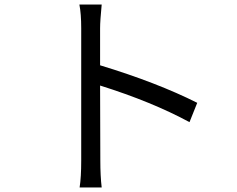

<svg xmlns="http://www.w3.org/2000/svg" viewBox="-20 -794 1040 844"><path d="M813 -257Q649 -346 420 -418L421 -88Q421 -20 427 30H330Q337 -15 337 -88V-670Q337 -733 329 -774H427Q420 -702 420 -670V-507Q670 -431 847 -342Z"/></svg>

Font: Source Han Sans K Regular
Style: Regular
Weight: 400
Designer: Ryoko NISHIZUKA  (kana & ideographs); Paul D. Hunt (Latin, Greek & Cyrillic); Wenlong ZHANG  (bopomofo); Sandoll Communi
Foundry: Adobe Systems Incorporated
Version: Version 1.00 July 18, 2014, initial release